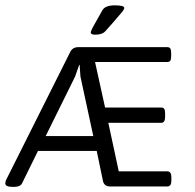

<svg xmlns="http://www.w3.org/2000/svg" viewBox="-28 -708 741 729"><path d="M333.7 -576.3Q316.7 -576.3 316.7 -584.6Q316.7 -589.8 324.4 -604.4Q332.1 -619.1 360.3 -668.3Q370.6 -687.7 407.5 -687.7Q443.9 -687.7 443.9 -677.8Q443.9 -673 435.6 -662.5Q427.3 -652 398.3 -619.1Q382.5 -601.3 372.6 -590.2Q360.7 -576.3 333.7 -576.3ZM21 1.6Q-7.9 1.6 -7.9 -11.5Q-7.9 -16.3 -5.5 -23.4L237.8 -508.9Q246.5 -529.1 270.3 -529.1H606.4Q615.1 -529.1 618.5 -524Q621.9 -518.8 621.9 -506.5V-495Q621.9 -482.8 618.5 -477.6Q615.1 -472.5 606.4 -472.5H332.9L371 -299.6H584.6Q592.5 -299.6 595.7 -294.3Q598.9 -288.9 598.9 -276.7V-264.8Q598.9 -241.8 584.6 -241.8H383.3L422.9 -57.5H607.2Q622.7 -57.5 622.7 -34.9V-22.6Q622.7 0 607.2 0H390.4Q367 0 362.7 -21.8L339.3 -134.8H116.1L55.1 -10.7Q47.6 1.6 25 1.6ZM145.5 -191.4H326.2L277.4 -417.4L274.3 -461.8H272.7L257.2 -417.4Z"/></svg>

Font: Jaldi
Style: Regular
Weight: 400
Designer: Pablo Cosgaya and Nicolas Silva
Foundry: Omnibus-Type
Version: Version 1.001;PS 001.001;hotconv 1.0.70;makeotf.lib2.5.58329